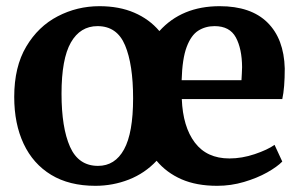

<svg xmlns="http://www.w3.org/2000/svg" viewBox="-20 -590 972 621"><path d="M288.5 11Q204 11 145.5 -24.5Q87 -60 56.5 -124.8Q26 -189.5 26 -276.5Q26 -374 64.8 -439.2Q103.5 -504.5 166.5 -537.2Q229.5 -570 301.5 -570Q365.5 -570 414.2 -549Q463 -528 495.5 -489.5Q568 -570 690.5 -570Q791.5 -570 845 -517.2Q898.5 -464.5 901 -368.5Q901 -305.5 893 -269.5H568Q571.5 -180 610.2 -128.8Q649 -77.5 722 -77.5Q762.5 -77.5 804 -91.5Q845.5 -105.5 868 -121.5L893 -67.5Q876.5 -50.5 844 -32.2Q811.5 -14 769.2 -1.5Q727 11 682.5 11Q615.5 11 567 -10.2Q518.5 -31.5 486.5 -70Q448.5 -29.5 396.8 -9.2Q345 11 288.5 11ZM567.5 -330.5H761Q761.5 -341 762.2 -352.5Q763 -364 763 -373Q762.5 -432.5 742.8 -469Q723 -505.5 674 -505.5Q644.5 -505.5 621.2 -490.8Q598 -476 583.8 -438.2Q569.5 -400.5 567.5 -330.5ZM179 -287Q179 -177 206.5 -115.2Q234 -53.5 297 -53.5Q352 -53.5 381.2 -106.8Q410.5 -160 410.5 -272Q410.5 -381.5 384.5 -443.5Q358.5 -505.5 295.5 -505.5Q239.5 -505.5 209.2 -452.5Q179 -399.5 179 -287Z"/></svg>

Font: Merriweather
Style: Bold
Weight: 700
Designer: Eben Sorkin
Foundry: Eben Sorkin
Version: Version 2.100; ttfautohint (v1.7.19-72a1) -l 8 -r 50 -G 200 